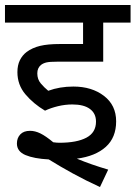

<svg xmlns="http://www.w3.org/2000/svg" viewBox="-20 -642 545 772"><path d="M271 -222Q242 -222 213 -215Q184 -208 161 -197Q114 -225 82 -263Q50 -301 50 -352Q50 -380 60 -400Q70 -420 87 -433Q110 -450 141 -457.5Q172 -465 221 -465H314V-551H0V-622H505V-551H395V-394H211Q180 -394 167 -391Q154 -388 145 -381Q130 -369 130 -347Q130 -323 144 -306.5Q158 -290 174 -277Q220 -294 275 -294Q349 -294 398 -256.5Q447 -219 447 -154Q447 -89 405.5 -51.5Q364 -14 289 -4Q318 8 349.5 19Q381 30 415 40L382 110Q325 84 273 55.5Q221 27 176 -1Q117 -4 82.5 -18.5Q48 -33 48 -65Q48 -87 61.5 -101.5Q75 -116 101 -116Q121 -116 142.5 -105.5Q164 -95 194 -70Q208 -68 219 -68Q289 -68 327.5 -88.5Q366 -109 366 -153Q366 -186 341.5 -204Q317 -222 271 -222Z"/></svg>

Font: Noto Sans
Style: Regular
Weight: 400
Designer: Monotype Design Team
Foundry: Monotype Imaging Inc.
Version: Version 2.007